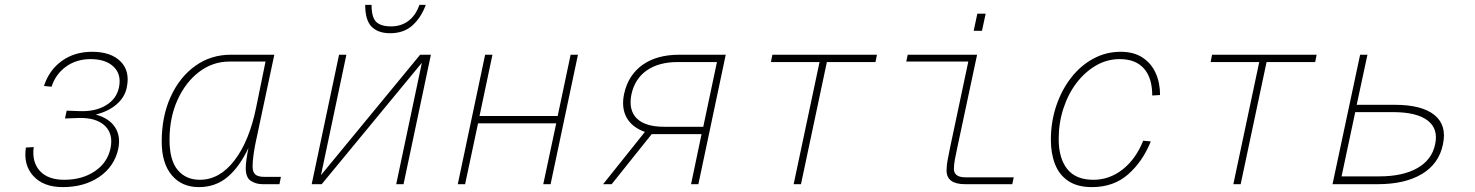

<svg xmlns="http://www.w3.org/2000/svg" viewBox="-20 -754 6040 786"><path d="M237 12Q158 12 116.5 -33.5Q75 -79 86 -150L118 -152Q110 -91 143 -54.5Q176 -18 243 -18Q316 -18 367.5 -52.5Q419 -87 432 -145Q445 -205 409.5 -239Q374 -273 302 -271L246 -269L253 -301L308 -299Q371 -297 414 -323Q457 -349 467 -396Q478 -449 445.5 -480.5Q413 -512 351 -512Q293 -512 250.5 -481.5Q208 -451 191 -399L160 -402Q181 -467 233 -504.5Q285 -542 357 -542Q434 -542 473.5 -502.5Q513 -463 499 -396Q491 -356 457.5 -327Q424 -298 372 -285Q427 -270 451 -233Q475 -196 464 -144Q448 -72 386.5 -30Q325 12 237 12Z M794 12Q724 12 683 -37Q642 -86 642 -174Q642 -277 678.5 -357.5Q715 -438 779 -484Q843 -530 925 -530H1103L1026 -168Q1021 -144 1017.5 -117.5Q1014 -91 1014 -72Q1014 -50 1025 -40Q1036 -30 1062 -30H1130L1124 0H1055Q1028 0 1007 -13.5Q986 -27 986 -66Q986 -80 989 -101.5Q992 -123 997 -148Q960 -70 911 -29Q862 12 794 12ZM798 -18Q879 -18 940 -97.5Q1001 -177 1029 -316L1067 -502H919Q851 -502 795.5 -460Q740 -418 707 -345.5Q674 -273 674 -182Q674 -98 707.5 -58Q741 -18 798 -18Z M1256 0 1368 -530H1398L1294 -37L1700 -530H1744L1632 0H1602L1707 -497L1297 0ZM1577 -618Q1528 -618 1501.5 -644.5Q1475 -671 1475 -734H1501Q1501 -683 1520 -664.5Q1539 -646 1581 -646Q1622 -646 1652 -668.5Q1682 -691 1697 -734H1723Q1704 -682 1668.5 -650Q1633 -618 1577 -618Z M1854 0 1966 -530H1996L1943 -279H2263L2316 -530H2346L2234 0H2204L2257 -249H1937L1884 0Z M2449 0 2620 -214Q2567 -233 2545 -273Q2523 -313 2535 -370Q2552 -447 2610.5 -488.5Q2669 -530 2761 -530H2951L2839 0H2809L2852 -205H2648L2484 0ZM2699 -235H2859L2915 -500H2755Q2677 -500 2628 -466Q2579 -432 2565 -368Q2552 -304 2586.5 -269.5Q2621 -235 2699 -235Z M3229 0 3335 -500H3136L3142 -530H3570L3564 -500H3365L3259 0Z M3931 0Q3855 0 3855 -56Q3855 -77 3859.5 -100Q3864 -123 3869 -148L3944 -502H3690L3696 -530H3980L3899 -150Q3893 -123 3889 -101Q3885 -79 3885 -62Q3885 -47 3896 -37.5Q3907 -28 3935 -28H4130L4124 0ZM3966 -628 3981 -698H4015L4000 -628Z M4450 12Q4391 12 4353.5 -13Q4316 -38 4299 -82Q4282 -126 4282 -181Q4282 -255 4304 -320.5Q4326 -386 4365 -436Q4404 -486 4456 -514Q4508 -542 4568 -542Q4621 -542 4657 -518.5Q4693 -495 4711 -455Q4729 -415 4729 -365L4697 -363Q4697 -435 4663 -473.5Q4629 -512 4564 -512Q4512 -512 4467 -486Q4422 -460 4387.5 -415Q4353 -370 4333.5 -310.5Q4314 -251 4314 -185Q4314 -106 4349 -62Q4384 -18 4456 -18Q4522 -18 4576 -60.5Q4630 -103 4660 -178L4691 -175Q4658 -93 4598.5 -40.5Q4539 12 4450 12Z M5029 0 5135 -500H4936L4942 -530H5370L5364 -500H5165L5059 0Z M5435 0 5548 -530H5578L5534 -325H5689Q5801 -325 5852.5 -283Q5904 -241 5887 -163Q5871 -84 5801.5 -42Q5732 0 5620 0ZM5472 -32H5627Q5723 -32 5782.5 -66Q5842 -100 5855 -163Q5869 -227 5824 -261Q5779 -295 5683 -295H5528Z"/></svg>

Font: Geist Mono Thin
Style: Italic
Weight: 100
Italic angle: -12°
Monospace: yes
Designer: Basement.studio, Andrés Briganti, Mateo Zaragoza
Foundry: Basement.studio, Vercel, Andrés Briganti, Guido Ferreyra, Mateo Zaragoza
Version: Version 1.500; ttfautohint (v1.8.4.7-5d5b)